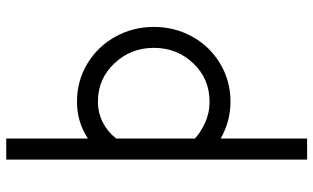

<svg xmlns="http://www.w3.org/2000/svg" viewBox="-222 -558 1043 640"><g transform="rotate(-90 300.0 -238.5)"><path d="M157.7 -739.7V-467.3Q212.4 -503.9 280.8 -503.9Q350.6 -503.9 408.2 -468.8Q465.8 -433.6 497.8 -375Q529.8 -316.4 529.8 -247.6Q529.8 -178.7 497.8 -120.4Q465.8 -62 408.2 -27.1Q350.6 7.8 280.8 7.8Q215.3 7.8 157.7 -24.9V263.2H87.4V-86.4V-395V-739.7ZM157.7 -373V-110.8Q177.2 -92.3 210 -77.1Q242.7 -62 280.8 -62Q356.9 -62 408.4 -116.2Q460 -170.4 460 -247.6Q460 -324.7 408.2 -379.4Q356.4 -434.1 280.8 -434.1Q243.7 -434.1 211.9 -418Q180.2 -401.9 157.7 -373Z"/></g></svg>

Font: LilGrotesk
Style: Regular
Weight: 400
Designer: BSozoo
Foundry: BSozoo
Version: Version 1.004;PS 001.004;hotconv 1.0.70;makeotf.lib2.5.58329